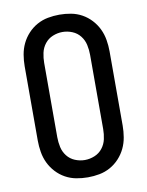

<svg xmlns="http://www.w3.org/2000/svg" viewBox="-85 -804 669 873"><g transform="rotate(-10 250.0 -367.5)"><path d="M250 8Q223 8 196.5 3Q170 -2 146.5 -15Q123 -28 104.5 -48Q86 -68 74.5 -92Q63 -116 58.5 -143Q54 -170 54 -196V-539Q54 -565 58.5 -592Q63 -619 74.5 -643Q86 -667 104.5 -687Q123 -707 146.5 -720Q170 -733 196.5 -738Q223 -743 250 -743Q277 -743 303.5 -738Q330 -733 353.5 -720Q377 -707 395.5 -687Q414 -667 425.5 -643Q437 -619 441.5 -592Q446 -565 446 -539V-196Q446 -170 441.5 -143Q437 -116 425.5 -92Q414 -68 395.5 -48Q377 -28 353.5 -15Q330 -2 303.5 3Q277 8 250 8ZM250 -72Q273 -72 295 -81Q317 -90 331.5 -108.5Q346 -127 351 -150Q356 -173 356 -196V-539Q356 -562 351 -585Q346 -608 331.5 -626.5Q317 -645 295 -654Q273 -663 250 -663Q227 -663 205 -654Q183 -645 168.5 -626.5Q154 -608 149 -585Q144 -562 144 -539V-196Q144 -173 149 -150Q154 -127 168.5 -108.5Q183 -90 205 -81Q227 -72 250 -72Z"/></g></svg>

Font: Iosevka Bendy Medium
Style: Regular
Weight: 500
Monospace: yes
Designer: Belleve Invis
Foundry: Belleve Invis
Version: Version 30.1.2